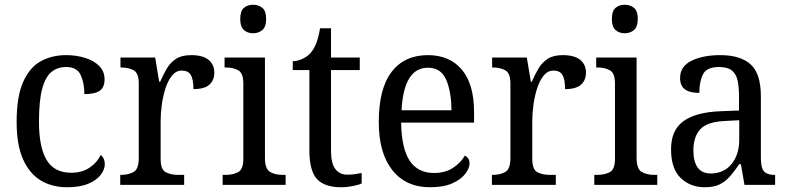

<svg xmlns="http://www.w3.org/2000/svg" viewBox="-20 -778 3321 808"><path d="M262 10Q200 10 152.5 -18Q105 -46 77.5 -106.5Q50 -167 50 -265Q50 -372 77.5 -433.5Q105 -495 152 -520.5Q199 -546 258 -546Q301 -546 338 -534.5Q375 -523 397.5 -500.5Q420 -478 420 -444Q420 -410 399.5 -396Q379 -382 335 -382Q335 -429 319.5 -462.5Q304 -496 258 -496Q223 -496 197.5 -476Q172 -456 158 -406Q144 -356 144 -266Q144 -159 176 -105Q208 -51 280 -51Q325 -51 357 -72.5Q389 -94 404 -126Q421 -112 421 -87Q421 -65 404 -42.5Q387 -20 352 -5Q317 10 262 10Z M486 0V-42H489Q520 -42 542 -54Q564 -66 564 -114V-426Q564 -471 542 -482.5Q520 -494 490 -494H487V-536H633L650 -434H654Q667 -464 682 -489.5Q697 -515 721 -530.5Q745 -546 784 -546Q834 -546 858 -526Q882 -506 882 -472Q882 -441 861.5 -422Q841 -403 794 -403Q794 -444 783 -462.5Q772 -481 745 -481Q721 -481 704 -460Q687 -439 676.5 -406.5Q666 -374 661 -337.5Q656 -301 656 -270V-109Q656 -64 678 -53Q700 -42 730 -42H755V0Z M1045 -638Q1022 -638 1006.5 -651.5Q991 -665 991 -698Q991 -732 1006.5 -745Q1022 -758 1045 -758Q1068 -758 1084 -745Q1100 -732 1100 -698Q1100 -665 1084 -651.5Q1068 -638 1045 -638ZM917 0V-42H929Q960 -42 982 -53.5Q1004 -65 1004 -109V-426Q1004 -470 983 -482Q962 -494 931 -494H925V-536H1095V-114Q1095 -67 1116.5 -54.5Q1138 -42 1170 -42H1182V0Z M1415 10Q1346 10 1314 -24.5Q1282 -59 1282 -145V-483H1212V-520Q1231 -521 1251 -529.5Q1271 -538 1286 -554Q1301 -571 1310.5 -595Q1320 -619 1327 -659H1373V-536H1494V-483H1373V-143Q1373 -91 1391 -67Q1409 -43 1441 -43Q1459 -43 1473.5 -45Q1488 -47 1502 -50V-6Q1490 0 1465 5Q1440 10 1415 10Z M1790 10Q1688 10 1631 -62Q1574 -134 1574 -264Q1574 -405 1628 -475.5Q1682 -546 1781 -546Q1872 -546 1923.5 -485Q1975 -424 1975 -306V-262H1668Q1670 -152 1704.5 -101Q1739 -50 1806 -50Q1854 -50 1887 -72Q1920 -94 1936 -123Q1944 -120 1950 -111.5Q1956 -103 1956 -90Q1956 -70 1938 -46.5Q1920 -23 1883.5 -6.5Q1847 10 1790 10ZM1880 -314Q1879 -395 1857 -444Q1835 -493 1781 -493Q1729 -493 1701.5 -447Q1674 -401 1670 -314Z M2050 0V-42H2053Q2084 -42 2106 -54Q2128 -66 2128 -114V-426Q2128 -471 2106 -482.5Q2084 -494 2054 -494H2051V-536H2197L2214 -434H2218Q2231 -464 2246 -489.5Q2261 -515 2285 -530.5Q2309 -546 2348 -546Q2398 -546 2422 -526Q2446 -506 2446 -472Q2446 -441 2425.5 -422Q2405 -403 2358 -403Q2358 -444 2347 -462.5Q2336 -481 2309 -481Q2285 -481 2268 -460Q2251 -439 2240.5 -406.5Q2230 -374 2225 -337.5Q2220 -301 2220 -270V-109Q2220 -64 2242 -53Q2264 -42 2294 -42H2319V0Z M2609 -638Q2586 -638 2570.5 -651.5Q2555 -665 2555 -698Q2555 -732 2570.5 -745Q2586 -758 2609 -758Q2632 -758 2648 -745Q2664 -732 2664 -698Q2664 -665 2648 -651.5Q2632 -638 2609 -638ZM2481 0V-42H2493Q2524 -42 2546 -53.5Q2568 -65 2568 -109V-426Q2568 -470 2547 -482Q2526 -494 2495 -494H2489V-536H2659V-114Q2659 -67 2680.5 -54.5Q2702 -42 2734 -42H2746V0Z M2946 10Q2885 10 2844.5 -29Q2804 -68 2804 -150Q2804 -230 2856 -268Q2908 -306 3014 -310L3090 -313V-373Q3090 -410 3084.5 -437.5Q3079 -465 3061 -480.5Q3043 -496 3006 -496Q2954 -496 2938.5 -465.5Q2923 -435 2923 -387Q2883 -387 2862.5 -402Q2842 -417 2842 -450Q2842 -499 2890.5 -522.5Q2939 -546 3011 -546Q3096 -546 3139 -507Q3182 -468 3182 -373V-114Q3182 -72 3195 -57Q3208 -42 3239 -42H3242V0H3113L3098 -87H3091Q3072 -59 3053 -37Q3034 -15 3009.5 -2.5Q2985 10 2946 10ZM2971 -48Q3026 -48 3058.5 -87.5Q3091 -127 3091 -191V-272L3033 -269Q2957 -266 2927.5 -234.5Q2898 -203 2898 -145Q2898 -98 2916 -73Q2934 -48 2971 -48Z"/></svg>

Font: Noto Serif Lao SemCond
Style: Regular
Weight: 400
Width: 4
Designer: Monotype Design Team
Foundry: Monotype Imaging Inc.
Version: Version 2.004; ttfautohint (v1.8.4.7-5d5b)